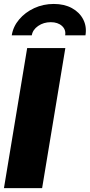

<svg xmlns="http://www.w3.org/2000/svg" viewBox="-20 -977 466 997"><path d="M319.3 -727.5 198.7 0H0.5L121.1 -727.5ZM259.3 -956.5Q314 -956.5 353.5 -934.8Q393.1 -913.1 412.1 -876.2Q431.2 -839.4 423.8 -793.5H318.4Q323.2 -822.8 301.8 -842.3Q280.3 -861.8 243.7 -861.8Q206.5 -861.8 178.2 -842.3Q149.9 -822.8 145 -793.5H41Q48.3 -839.4 79.6 -876.2Q110.8 -913.1 157.7 -934.8Q204.6 -956.5 259.3 -956.5Z"/></svg>

Font: Inter 18pt Black
Style: Italic
Weight: 900
Italic angle: -9.3988°
Designer: Rasmus Andersson
Foundry: rsms
Version: Version 4.001;git-66647c0bb